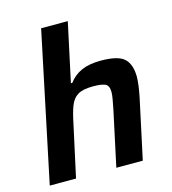

<svg xmlns="http://www.w3.org/2000/svg" viewBox="-110 -834 831 925"><g transform="rotate(-15 305.5 -371.5)"><path d="M24 0 180 -743H313L250 -450H257Q282 -484 320.5 -501Q359 -518 417 -518Q504 -518 534.5 -488.5Q565 -459 565 -398Q565 -380 561.5 -353.5Q558 -327 552 -298L488 0H356L415 -275Q420 -301 424 -322.5Q428 -344 428 -358Q428 -391 409.5 -399.5Q391 -408 348 -408Q298 -408 272.5 -392.5Q247 -377 234.5 -344Q222 -311 212 -261L155 0Z"/></g></svg>

Font: Saira SemiBold
Style: Italic
Weight: 600
Italic angle: -12°
Designer: Hector Gatti with collaboration of the Omnibus-Type team
Foundry: Omnibus-Type
Version: Version 1.100; ttfautohint (v1.8.3)